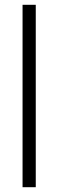

<svg xmlns="http://www.w3.org/2000/svg" viewBox="-20 -780 243 800"><path d="M129 0V-760H74V0Z"/></svg>

Font: Noto Sans Display SemiCondensed Light
Style: Regular
Weight: 300
Width: 4
Designer: Monotype Design Team
Foundry: Monotype Imaging Inc.
Version: Version 1.900